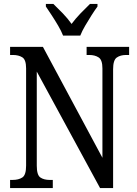

<svg xmlns="http://www.w3.org/2000/svg" viewBox="-20 -951 695 971"><path d="M31 0V-41H43Q74 -41 93 -53.5Q112 -66 112 -113V-605Q112 -649 93 -661Q74 -673 45 -673H31V-714H197L498 -153V-605Q498 -648 479 -660.5Q460 -673 431 -673H418V-714H633V-673H618Q589 -673 570.5 -660Q552 -647 552 -601V0H486L166 -589V-113Q166 -66 184 -53.5Q202 -41 232 -41H247V0ZM299 -771Q290 -794 274.5 -820.5Q259 -847 242 -873Q225 -899 212 -918V-931H250Q273 -909 298 -883Q323 -857 342 -830Q362 -857 387 -883Q412 -909 435 -931H473V-918Q459 -899 442.5 -873Q426 -847 410.5 -820.5Q395 -794 386 -771Z"/></svg>

Font: Noto Serif Hebrew Condensed
Style: Regular
Weight: 400
Width: 3
Designer: Monotype Design Team
Foundry: Monotype Imaging Inc.
Version: Version 2.004; ttfautohint (v1.8.4.7-5d5b)